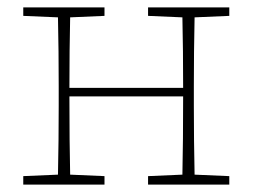

<svg xmlns="http://www.w3.org/2000/svg" viewBox="-20 -500 684 520"><path d="M381 -457V-480H601V-457L507 -453Q506 -413 505.5 -360.5Q505 -308 505 -267V-213Q505 -172 505.5 -120Q506 -68 507 -27L601 -23V0H381V-23L474 -27Q475 -68 475.5 -124.5Q476 -181 476 -239H168Q168 -179 168.5 -123.5Q169 -68 170 -27L263 -23V0H43V-23L137 -27Q138 -68 138.5 -120Q139 -172 139 -213V-267Q139 -308 138.5 -360.5Q138 -413 137 -453L43 -457V-480H263V-457L170 -453Q169 -413 168.5 -361.5Q168 -310 168 -262H476Q476 -310 475.5 -361.5Q475 -413 474 -453Z"/></svg>

Font: Source Serif 4 SmText ExtraLight
Style: Regular
Weight: 200
Designer: Frank Grießhammer
Foundry: Adobe
Version: Version 4.005;hotconv 1.1.0;makeotfexe 2.6.0